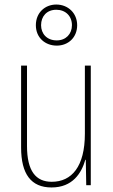

<svg xmlns="http://www.w3.org/2000/svg" viewBox="-20 -816 498 846"><path d="M230 -615C281 -615 320 -651 320 -705C320 -758 280 -796 228 -796C178 -796 138 -760 138 -705C138 -649 180 -615 230 -615ZM230 -638C186 -638 161 -668 161 -705C161 -744 186 -773 228 -773C269 -773 297 -745 297 -705C297 -666 270 -638 230 -638ZM380 -527H354V-227C354 -82 296 -15 208 -15C138 -15 99 -62 99 -173V-527H73V-166C73 -49 117 10 207 10C300 10 339 -53 356 -112H358L360 0H380Z"/></svg>

Font: Noto Sans Armenian Condensed Thin
Style: Regular
Weight: 100
Width: 3
Designer: Monotype Design Team
Foundry: Monotype Imaging Inc.
Version: Version 2.008